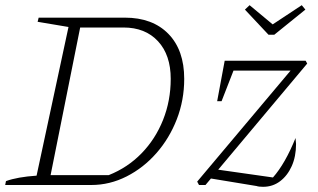

<svg xmlns="http://www.w3.org/2000/svg" viewBox="-23 -713 1224 740"><path d="M458 -645Q565 -645 626 -582.5Q687 -520 687 -409Q687 -327 658.5 -253.5Q630 -180 580 -123Q530 -66 465 -33Q400 0 329 0H-3L0 -15Q44 -31 118 -36L241 -609L122 -629L126 -645ZM396 -38Q469 -67 522.5 -122Q576 -177 605.5 -251Q635 -325 635 -409Q635 -501 586 -554Q537 -607 453 -607H286L172 -38ZM744 0 737 -13 1097 -441H877L831 -323H814L843 -479H1155L1161 -468L818 -59L1029 -29Q1076 -82 1116 -181Q1116 -175 1117 -169Q1118 -163 1118 -158Q1118 -110 1101.5 -73Q1085 -36 1056.5 -14.5Q1028 7 991 7Q974 7 966 4L790 -25L769 0ZM1012 -579 921 -676 939 -693 1028 -619 1140 -693 1154 -676 1034 -579Z"/></svg>

Font: Piazzolla ExtraLight
Style: Italic
Weight: 200
Italic angle: -11.3°
Designer: Juan Pablo del Peral
Foundry: Huerta Tipografica
Version: Version 1.330